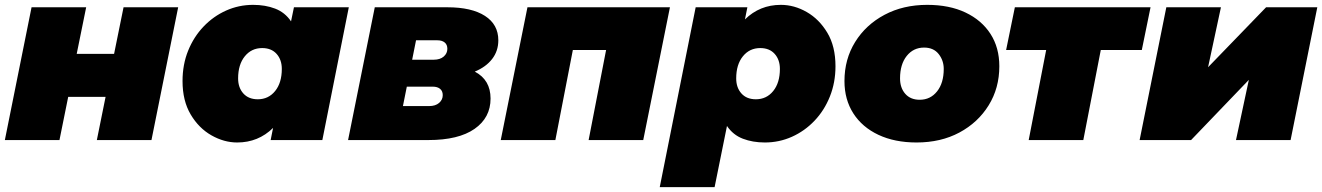

<svg xmlns="http://www.w3.org/2000/svg" viewBox="-22 -577 5447 791"><path d="M-2 0 108 -547H333L294 -355H448L487 -547H712L602 0H377L413 -178H259L223 0Z M955 10Q901 10 849 -19.5Q797 -49 763.5 -105.5Q730 -162 730 -243Q730 -311 753 -368Q776 -425 816.5 -467.5Q857 -510 909.5 -533.5Q962 -557 1021 -557Q1071 -557 1111.5 -541.5Q1152 -526 1177 -489L1189 -547H1415L1306 0H1093L1103 -50Q1042 10 955 10ZM1040 -168Q1084 -168 1111.5 -202Q1139 -236 1139 -293Q1139 -331 1117.5 -355Q1096 -379 1058 -379Q1014 -379 986.5 -345Q959 -311 959 -254Q959 -216 980.5 -192Q1002 -168 1040 -168Z M1412 0 1522 -547H1821Q1921 -547 1976 -511.5Q2031 -476 2031 -411Q2031 -367 2005.5 -334Q1980 -301 1934 -282Q1999 -248 1999 -171Q1999 -92 1933 -46Q1867 0 1743 0ZM1638 -140H1746Q1772 -140 1787 -153Q1802 -166 1802 -185Q1802 -202 1791 -211Q1780 -220 1761 -220H1654ZM1676 -331H1765Q1791 -331 1806 -344Q1821 -357 1821 -376Q1821 -393 1810 -402Q1799 -411 1780 -411H1692Z M2041 0 2151 -547H2738L2628 0H2403L2475 -371H2338L2266 0Z M3129 10Q3079 10 3038.5 -5.5Q2998 -21 2973 -58L2922 194H2696L2844 -547H3057L3047 -497Q3108 -557 3195 -557Q3250 -557 3301.5 -527.5Q3353 -498 3386.5 -442Q3420 -386 3420 -304Q3420 -237 3397 -179.5Q3374 -122 3333.5 -79.5Q3293 -37 3240.5 -13.5Q3188 10 3129 10ZM3092 -168Q3136 -168 3163.5 -202Q3191 -236 3191 -293Q3191 -331 3169.5 -355Q3148 -379 3110 -379Q3066 -379 3038.5 -345Q3011 -311 3011 -254Q3011 -216 3032.5 -192Q3054 -168 3092 -168Z M3754 10Q3664 10 3597 -21.5Q3530 -53 3493.5 -110Q3457 -167 3457 -243Q3457 -333 3501 -404Q3545 -475 3622 -516Q3699 -557 3798 -557Q3889 -557 3955.5 -525.5Q4022 -494 4058.5 -437.5Q4095 -381 4095 -304Q4095 -214 4051 -143Q4007 -72 3930.5 -31Q3854 10 3754 10ZM3767 -166Q3811 -166 3838.5 -200.5Q3866 -235 3866 -293Q3866 -328 3845 -354.5Q3824 -381 3785 -381Q3741 -381 3713.5 -346.5Q3686 -312 3686 -254Q3686 -215 3707.5 -190.5Q3729 -166 3767 -166Z M4216 0 4288 -371H4123L4159 -547H4718L4682 -371H4513L4441 0Z M4673 0 4783 -547H5008L4955 -300L5194 -547H5405L5295 0H5070L5123 -248L4885 0Z"/></svg>

Font: Montserrat Black
Style: Italic
Weight: 900
Italic angle: -11.3°
Designer: Julieta Ulanovsky
Foundry: Julieta Ulanovsky
Version: Version 9.000; ttfautohint (v1.8.4.7-5d5b)